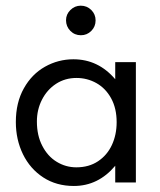

<svg xmlns="http://www.w3.org/2000/svg" viewBox="-20 -630 553 663"><path d="M62.5 -325.2Q89.8 -374 135.5 -399.7Q181.2 -425.3 233.4 -425.3Q319.3 -425.3 377.9 -356.4V-415.5H449.2V0H377.9V-57.6Q319.3 12.2 234.9 12.2Q174.8 12.2 129.4 -17.3Q84 -46.9 59.3 -97.4Q34.7 -147.9 34.7 -208.5Q34.7 -275.9 62.5 -325.2ZM126 -126.5Q144.5 -90.3 175.8 -71.3Q207 -52.2 243.7 -52.2Q287.1 -52.2 318.6 -73.2Q350.1 -94.2 366.5 -129.6Q382.8 -165 382.8 -208Q382.8 -255.9 363.8 -290.5Q344.7 -325.2 313 -343Q281.2 -360.8 244.1 -360.8Q204.6 -360.8 173.6 -340.6Q142.6 -320.3 125 -285.9Q107.4 -251.5 107.4 -210.4Q107.4 -162.1 126 -126.5ZM208 -560.1Q208 -580.6 223.1 -595.5Q238.3 -610.4 258.8 -610.4Q280.3 -610.4 295.2 -595.5Q310.1 -580.6 310.1 -559.6Q310.1 -538.1 295.2 -523.2Q280.3 -508.3 259.3 -508.3Q237.8 -508.3 222.9 -523.4Q208 -538.6 208 -560.1Z"/></svg>

Font: NMS Futura Pro Book
Style: Regular
Weight: 400
Designer: Blend3rman
Version: Version 0.1